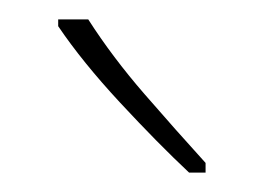

<svg xmlns="http://www.w3.org/2000/svg" viewBox="-20 -877 272 198"><path d="M71 -857Q96 -818 129 -780Q162 -742 192 -709V-699H175Q143 -729 104 -771Q65 -813 40 -850V-857Z"/></svg>

Font: Noto Sans Kannada UI Condensed Thin
Style: Regular
Weight: 100
Width: 3
Designer: Jelle Bosma - Monotype Design Team
Foundry: Monotype Imaging Inc.
Version: Version 2.005; ttfautohint (v1.8.4.7-5d5b)